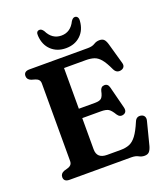

<svg xmlns="http://www.w3.org/2000/svg" viewBox="-163 -1013 994 1144"><g transform="rotate(-20 334.0 -441.0)"><path d="M50 -670.5Q50 -700 86 -700H456.5Q484.5 -700 500.8 -710.5Q517 -721 537 -721Q556 -721 565.8 -710.8Q575.5 -700.5 582 -677.5L619 -546Q623 -531.5 616.8 -521.5Q610.5 -511.5 597 -508.5Q584 -505 572.5 -510.2Q561 -515.5 553.5 -531.5Q532 -578 513 -600.5Q494 -623 472 -630Q450 -637 420 -637H282.5V-379H385.5Q415.5 -379 426.8 -390.5Q438 -402 444 -432Q450 -458 472 -459Q495.5 -460 502 -433.5L537.5 -294.5Q545 -263 520 -255Q496.5 -247.5 481.5 -270.5Q464 -300 448.8 -309.8Q433.5 -319.5 400 -319.5H282.5V-121.5Q282.5 -63 347 -63H431.5Q464.5 -63 488.2 -72.5Q512 -82 532.8 -109.5Q553.5 -137 576.5 -191.5Q588 -219 616 -214Q631 -211 637.2 -199.8Q643.5 -188.5 639 -172L601.5 -25.5Q595 -3 585 7.8Q575 18.5 555.5 18.5Q536.5 18.5 520.2 9.2Q504 0 477 0H86Q50 0 50 -29.5Q50 -52 74.5 -61.5L98.5 -68.5Q112 -72.5 119.5 -81Q127 -89.5 127 -104.5V-595.5Q127 -610.5 119.5 -619Q112 -627.5 98.5 -631.5L74.5 -638.5Q50 -648 50 -670.5ZM335 -824Q393 -824 422 -883.5Q433.5 -901 446 -901Q457 -901 463 -892.5Q469 -884 467.5 -869.5Q463.5 -811.5 427.2 -777.8Q391 -744 335 -744Q279 -744 242.8 -777.8Q206.5 -811.5 202.5 -869.5Q199.5 -901 223.5 -901Q236 -901 247.5 -883.5Q276.5 -824 335 -824Z"/></g></svg>

Font: Fraunces 9pt Soft SemiBold
Style: Regular
Weight: 600
Version: Version 1.000;[b76b70a41]